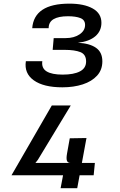

<svg xmlns="http://www.w3.org/2000/svg" viewBox="-20 -876 640 1028"><path d="M314 -408.5Q213 -408.5 160.8 -446Q108.5 -483.5 118.5 -548.5H206.5Q201.5 -511 229.5 -493.8Q257.5 -476.5 315.5 -476.5Q375 -476.5 408 -493.8Q441 -511 441 -547Q441 -584.5 410.8 -596.8Q380.5 -609 326.5 -609H262L267.5 -672H332Q376.5 -672 406 -692Q435.5 -712 435.5 -742.5Q435.5 -769.5 410.5 -779.2Q385.5 -789 344 -789Q293.5 -789 267 -773.5Q240.5 -758 240.5 -725H152.5Q157.5 -790.5 207.2 -823.5Q257 -856.5 351.5 -856.5Q430 -856.5 476.5 -830.5Q523 -804.5 523 -754Q523 -710 490.5 -682Q458 -654 397 -647Q459.5 -644 493.8 -620.2Q528 -596.5 528 -547.5Q528 -502 499.8 -471Q471.5 -440 423 -424.2Q374.5 -408.5 314 -408.5ZM41.5 62.5 257.5 -311.5H359L182.5 -20L169.5 -3.5H488L481.5 62.5ZM304.5 131.5 326 18.5 359 -3.5Q343 -3.5 338.5 -15.2Q334 -27 339 -54.5L353.5 -135.5L443 -137L393.5 131.5Z"/></svg>

Font: Spline Sans Mono Medium
Style: Italic
Weight: 500
Italic angle: -4°
Monospace: yes
Designer: Eben Sorkin, Mirko Velimirovic
Foundry: Sorkin Type
Version: Version 1.004